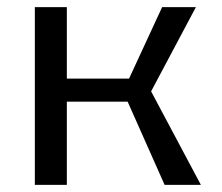

<svg xmlns="http://www.w3.org/2000/svg" viewBox="-20 -520 625 540"><path d="M78 -500H168V0H78ZM85 -299H343L436 -500H531L405 -263L545 0H443L339 -234H92Z"/></svg>

Font: Moderustic
Style: Regular
Weight: 400
Designer: Tural Alisoy
Foundry: TAFT Foundry
Version: Version 2.120